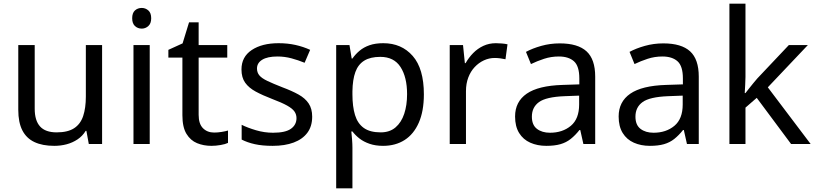

<svg xmlns="http://www.w3.org/2000/svg" viewBox="-20 -780 4420 1040"><path d="M533 -536V0H461L448 -71H444Q427 -43 400 -25Q373 -7 341 1.5Q309 10 274 10Q210 10 166.5 -10.5Q123 -31 101 -74Q79 -117 79 -185V-536H168V-191Q168 -127 197 -95Q226 -63 287 -63Q347 -63 381.5 -85.5Q416 -108 430.5 -151.5Q445 -195 445 -257V-536Z M791 -536V0H703V-536ZM748 -737Q768 -737 783.5 -723.5Q799 -710 799 -681Q799 -653 783.5 -639Q768 -625 748 -625Q726 -625 711 -639Q696 -653 696 -681Q696 -710 711 -723.5Q726 -737 748 -737Z M1140 -62Q1160 -62 1181 -65.5Q1202 -69 1215 -73V-6Q1201 1 1175 5.5Q1149 10 1125 10Q1083 10 1047.5 -4.5Q1012 -19 990 -55Q968 -91 968 -156V-468H892V-510L969 -545L1004 -659H1056V-536H1211V-468H1056V-158Q1056 -109 1079.5 -85.5Q1103 -62 1140 -62Z M1671 -148Q1671 -96 1645 -61Q1619 -26 1571 -8Q1523 10 1457 10Q1401 10 1360.5 1Q1320 -8 1289 -24V-104Q1321 -88 1366.5 -74.5Q1412 -61 1459 -61Q1526 -61 1556 -82.5Q1586 -104 1586 -140Q1586 -160 1575 -176Q1564 -192 1535.5 -208Q1507 -224 1454 -244Q1402 -264 1365 -284Q1328 -304 1308 -332Q1288 -360 1288 -404Q1288 -472 1343.5 -509Q1399 -546 1489 -546Q1538 -546 1580.5 -536.5Q1623 -527 1660 -510L1630 -440Q1596 -454 1559 -464Q1522 -474 1483 -474Q1429 -474 1400.5 -456.5Q1372 -439 1372 -409Q1372 -387 1385 -371.5Q1398 -356 1428.5 -341.5Q1459 -327 1510 -307Q1561 -288 1597 -268Q1633 -248 1652 -219.5Q1671 -191 1671 -148Z M2056 -546Q2155 -546 2215.5 -477Q2276 -408 2276 -269Q2276 -178 2248.5 -115.5Q2221 -53 2171.5 -21.5Q2122 10 2055 10Q2014 10 1982 -1Q1950 -12 1927.5 -29.5Q1905 -47 1889 -68H1883Q1885 -51 1887 -25Q1889 1 1889 20V240H1801V-536H1873L1885 -463H1889Q1905 -486 1927.5 -505Q1950 -524 1981.5 -535Q2013 -546 2056 -546ZM2040 -472Q1986 -472 1953 -451.5Q1920 -431 1905 -390Q1890 -349 1889 -286V-269Q1889 -203 1903 -157Q1917 -111 1950.5 -87Q1984 -63 2042 -63Q2091 -63 2122.5 -90Q2154 -117 2169.5 -163.5Q2185 -210 2185 -270Q2185 -362 2149.5 -417Q2114 -472 2040 -472Z M2666 -546Q2681 -546 2698.5 -544.5Q2716 -543 2729 -540L2718 -459Q2705 -462 2689.5 -464Q2674 -466 2660 -466Q2629 -466 2601 -453Q2573 -440 2551 -416.5Q2529 -393 2516.5 -360Q2504 -327 2504 -286V0H2416V-536H2488L2498 -438H2502Q2519 -468 2543 -492.5Q2567 -517 2598 -531.5Q2629 -546 2666 -546Z M3012 -545Q3110 -545 3157 -502Q3204 -459 3204 -365V0H3140L3123 -76H3119Q3096 -47 3071.5 -27.5Q3047 -8 3015.5 1Q2984 10 2939 10Q2891 10 2852.5 -7Q2814 -24 2792 -59.5Q2770 -95 2770 -149Q2770 -229 2833 -272.5Q2896 -316 3027 -320L3118 -323V-355Q3118 -422 3089 -448Q3060 -474 3007 -474Q2965 -474 2927 -461.5Q2889 -449 2856 -433L2829 -499Q2864 -518 2912 -531.5Q2960 -545 3012 -545ZM3038 -259Q2938 -255 2899.5 -227Q2861 -199 2861 -148Q2861 -103 2888.5 -82Q2916 -61 2959 -61Q3027 -61 3072 -98.5Q3117 -136 3117 -214V-262Z M3573 -545Q3671 -545 3718 -502Q3765 -459 3765 -365V0H3701L3684 -76H3680Q3657 -47 3632.5 -27.5Q3608 -8 3576.5 1Q3545 10 3500 10Q3452 10 3413.5 -7Q3375 -24 3353 -59.5Q3331 -95 3331 -149Q3331 -229 3394 -272.5Q3457 -316 3588 -320L3679 -323V-355Q3679 -422 3650 -448Q3621 -474 3568 -474Q3526 -474 3488 -461.5Q3450 -449 3417 -433L3390 -499Q3425 -518 3473 -531.5Q3521 -545 3573 -545ZM3599 -259Q3499 -255 3460.5 -227Q3422 -199 3422 -148Q3422 -103 3449.5 -82Q3477 -61 3520 -61Q3588 -61 3633 -98.5Q3678 -136 3678 -214V-262Z M4018 -363Q4018 -347 4016.5 -321Q4015 -295 4014 -276H4018Q4024 -284 4036 -299Q4048 -314 4060.5 -329.5Q4073 -345 4082 -355L4253 -536H4356L4139 -307L4371 0H4265L4079 -250L4018 -197V0H3931V-760H4018Z"/></svg>

Font: binaryh115
Style: Book
Weight: 400
Designer: Jelle Bosma - Monotype Design Team
Foundry: Monotype Imaging Inc.
Version: Version 2.003